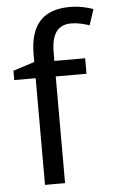

<svg xmlns="http://www.w3.org/2000/svg" viewBox="-54 -802 496 839"><g transform="rotate(-5 193.5 -382.5)"><path d="M332 -468H197V0H109V-468H15V-509L109 -539V-570Q109 -639 129.5 -682Q150 -725 189 -745Q228 -765 283 -765Q315 -765 341.5 -759.5Q368 -754 387 -747L364 -678Q348 -683 327 -688Q306 -693 284 -693Q240 -693 218.5 -663.5Q197 -634 197 -571V-536H332Z"/></g></svg>

Font: hex115
Style: Regular
Weight: 400
Designer: Monotype Design Team
Foundry: Monotype Imaging Inc.
Version: Version 2.013